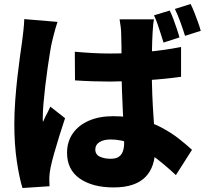

<svg xmlns="http://www.w3.org/2000/svg" viewBox="-20 -875 1040 965"><path d="M356 -615Q400 -611 444.5 -608.5Q489 -606 534 -606Q627 -606 719 -614.5Q811 -623 890 -639V-489Q812 -478 719.5 -472Q627 -466 535 -465Q491 -465 446 -466.5Q401 -468 357 -471ZM754 -778Q751 -764 749.5 -746Q748 -728 747 -711Q746 -696 745 -669Q744 -642 743.5 -607.5Q743 -573 743 -533Q743 -458 745.5 -397.5Q748 -337 751.5 -288.5Q755 -240 757.5 -200.5Q760 -161 760 -127Q760 -83 748 -47Q736 -11 711 14.5Q686 40 646.5 53.5Q607 67 551 67Q445 67 381 22.5Q317 -22 317 -107Q317 -163 346 -204.5Q375 -246 427 -268.5Q479 -291 548 -291Q623 -291 684 -275Q745 -259 793.5 -233Q842 -207 879.5 -177.5Q917 -148 945 -122L864 5Q803 -52 748 -92Q693 -132 641 -153Q589 -174 536 -174Q502 -174 480.5 -161Q459 -148 459 -124Q459 -98 482 -87.5Q505 -77 536 -77Q561 -77 575.5 -86Q590 -95 597 -113Q604 -131 604 -158Q604 -183 602 -223.5Q600 -264 597.5 -314Q595 -364 593 -420Q591 -476 591 -533Q591 -593 590.5 -641Q590 -689 589 -709Q589 -720 586.5 -741Q584 -762 581 -778ZM269 -765Q265 -754 259 -733Q253 -712 248 -692Q243 -672 241 -663Q237 -647 231.5 -613Q226 -579 219.5 -534.5Q213 -490 207.5 -443Q202 -396 198.5 -354.5Q195 -313 195 -285Q195 -283 195 -274Q195 -265 196 -262Q202 -277 208 -288.5Q214 -300 220.5 -312.5Q227 -325 233 -339L307 -281Q292 -236 277.5 -189.5Q263 -143 251.5 -102Q240 -61 234 -32Q232 -22 230 -7.5Q228 7 228 15Q228 23 228 35.5Q228 48 229 61L93 70Q77 19 64.5 -65Q52 -149 52 -251Q52 -308 56.5 -369.5Q61 -431 67.5 -488Q74 -545 80.5 -591.5Q87 -638 91 -666Q94 -689 97.5 -720Q101 -751 102 -779ZM833 -822Q843 -802 852 -777.5Q861 -753 869 -729.5Q877 -706 882 -687L802 -661Q795 -683 787.5 -706.5Q780 -730 772 -753.5Q764 -777 754 -798ZM938 -855Q948 -835 957.5 -810.5Q967 -786 975.5 -762.5Q984 -739 989 -720L910 -695Q900 -727 887 -763Q874 -799 859 -830Z"/></svg>

Font: Noto Sans JP Thin Black
Style: Regular
Weight: 900
Version: Version 2.004-H2;hotconv 1.0.118;makeotfexe 2.5.65603